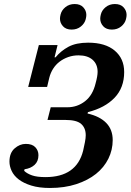

<svg xmlns="http://www.w3.org/2000/svg" viewBox="-20 -922 649 954"><path d="M228 12Q174 12 135.5 0Q97 -12 73 -30.5Q49 -49 38 -72.5Q27 -96 27 -119Q27 -162 52.5 -184.5Q78 -207 108 -207Q140 -207 155.5 -190.5Q171 -174 171 -151Q171 -120 151.5 -102.5Q132 -85 102 -81L100 -73Q115 -59 139.5 -50.5Q164 -42 206 -42Q360 -42 393 -173Q398 -195 402 -215.5Q406 -236 406 -250Q406 -286 383.5 -306Q361 -326 306 -326H216L232 -389H315Q364 -389 402.5 -419Q441 -449 455 -508Q465 -544 465 -565Q465 -603 440 -625Q415 -647 370 -647Q343 -647 319 -638.5Q295 -630 276 -615.5Q257 -601 244 -580.5Q231 -560 225 -536L214 -490H120L173 -698H266L251 -637H256Q282 -669 320 -689.5Q358 -710 418 -710Q503 -710 550 -670.5Q597 -631 597 -564Q597 -486 549 -436Q501 -386 417 -365L415 -358Q476 -344 508 -311Q540 -278 540 -226Q540 -177 518.5 -133.5Q497 -90 457 -58Q417 -26 359 -7Q301 12 228 12ZM336 -775Q308 -775 293 -791.5Q278 -808 278 -829Q278 -838 281 -850Q286 -871 305 -886.5Q324 -902 351 -902Q379 -902 394 -885.5Q409 -869 409 -848Q409 -839 406 -827Q401 -806 382 -790.5Q363 -775 336 -775ZM536 -775Q508 -775 493 -791.5Q478 -808 478 -829Q478 -838 481 -850Q486 -871 505 -886.5Q524 -902 551 -902Q579 -902 594 -885.5Q609 -869 609 -848Q609 -839 606 -827Q601 -806 582 -790.5Q563 -775 536 -775Z"/></svg>

Font: IBM Plex Serif SmBld
Style: Italic
Weight: 600
Italic angle: -14°
Designer: Mike Abbink, Paul van der Laan, Pieter van Rosmalen
Foundry: Bold Monday
Version: Version 3.001